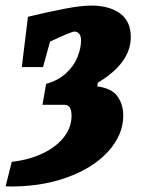

<svg xmlns="http://www.w3.org/2000/svg" viewBox="-22 -513 513 687"><path d="M419 -99Q419 -31 365.5 28.5Q312 88 216 122.5Q120 157 -2 154L20 66Q82 59 130.5 36Q179 13 206.5 -22Q234 -57 234 -99Q234 -138 209 -138H130L143 -213Q187 -225 215.5 -252Q244 -279 256 -310.5Q268 -342 268 -368Q268 -384 261.5 -392Q255 -400 244 -400Q233 -400 157 -364L132 -273H56L78 -453Q153 -471 210.5 -482Q268 -493 305 -493Q369 -493 407.5 -465Q446 -437 446 -380Q446 -288 328 -217L326 -204Q378 -197 398.5 -168Q419 -139 419 -99Z"/></svg>

Font: Grenze Black
Style: Italic
Weight: 900
Italic angle: -10°
Designer: Renata Polastri
Foundry: Omnibus-Type
Version: Version 1.002; ttfautohint (v1.8)